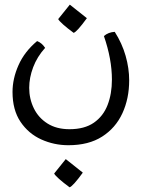

<svg xmlns="http://www.w3.org/2000/svg" viewBox="-20 -359 613 831"><path d="M275.9 269.5Q213.9 269.5 158.4 244.4Q103 219.2 68.6 168Q34.2 116.7 34.2 39.1Q34.2 -18.6 60.1 -76.9Q85.9 -135.3 140.6 -181.2Q160.6 -173.8 175.3 -151.9Q140.6 -113.3 123.5 -67.9Q106.4 -22.5 106.4 21Q106.4 68.8 126.5 109.9Q146.5 150.9 185.5 175.5Q224.6 200.2 280.8 200.2Q345.7 200.2 386.2 172.1Q426.8 144 445.6 95.5Q464.4 46.9 464.4 -14.2Q464.4 -103 429.7 -203.1Q449.2 -219.7 476.6 -221.2Q508.3 -171.4 523.7 -117.4Q539.1 -63.5 539.1 -11.2Q539.1 67.4 509.8 131.1Q480.5 194.8 422.1 232.2Q363.8 269.5 275.9 269.5ZM298.8 -216.8Q271.5 -236.8 253.4 -252.9Q235.4 -269 231.9 -276.4L282.2 -338.9L356 -280.3Q313 -221.2 298.8 -216.8ZM281.2 451.7Q253.9 431.6 235.8 415.5Q217.8 399.4 214.4 392.1L264.6 329.6L338.4 388.2Q295.4 447.3 281.2 451.7Z"/></svg>

Font: Harmattan
Style: Regular
Weight: 400
Designer: George W. Nuss III and SIL International
Foundry: SIL International
Version: Version 4.000